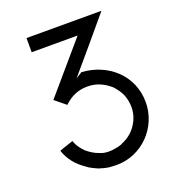

<svg xmlns="http://www.w3.org/2000/svg" viewBox="-127 -777 792 882"><g transform="rotate(-20 268.5 -335.5)"><path d="M516.6 -215.8C516.6 -348.6 412.1 -438.5 286.1 -446.3C272.5 -437.5 262.7 -431.6 255.9 -427.7C327.1 -510.7 398.4 -595.7 468.8 -679.7H102.5V-610.4H327.1C235.4 -503.9 167 -423.8 121.1 -370.1C129.9 -363.3 138.7 -355.5 147.5 -348.6C156.2 -341.8 165 -334 173.8 -327.1C207 -358.4 242.2 -375 288.1 -375C333 -375 368.2 -358.4 401.4 -329.1C415 -313.5 426.8 -297.9 435.5 -278.3C443.4 -257.8 447.3 -238.3 447.3 -216.8C447.3 -174.8 429.7 -136.7 400.4 -107.4C392.6 -100.6 384.8 -93.8 376 -87.9C367.2 -83 358.4 -78.1 348.6 -74.2C343.8 -71.3 338.9 -69.3 334 -68.4C329.1 -66.4 323.2 -65.4 317.4 -64.5C310.5 -63.5 304.7 -62.5 298.8 -61.5C292 -60.5 286.1 -60.5 279.3 -60.5C265.6 -60.5 251 -62.5 238.3 -68.4C215.8 -75.2 195.3 -88.9 177.7 -103.5L162.1 -121.1C151.4 -134.8 144.5 -146.5 138.7 -163.1C127.9 -159.2 116.2 -155.3 104.5 -151.4C93.8 -148.4 82 -144.5 71.3 -139.6C86.9 -93.8 116.2 -58.6 156.2 -32.2C161.1 -28.3 165 -25.4 169.9 -22.5C179.7 -16.6 190.4 -11.7 201.2 -6.8C206.1 -3.9 211.9 -2 217.8 -1C228.5 2.9 241.2 5.9 253.9 7.8C266.6 8.8 280.3 9.8 293.9 9.8C417 9.8 516.6 -92.8 516.6 -215.8Z"/></g></svg>

Font: My Font
Style: Regular
Weight: 400
Designer: Alfredo Marco Pradil
Version: Version 0.001